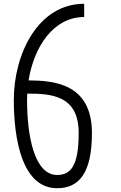

<svg xmlns="http://www.w3.org/2000/svg" viewBox="-20 -960 640 1015"><path d="M131 -535C160 -714 263 -870 425 -870V-940C180 -940 53 -673 53 -432C53 -226 96 35 282 35C398 35 466 -45 466 -257C466 -521 260 -534 131 -535ZM282 -35C162 -35 123 -240 123 -432L124 -465C248 -465 396 -458 396 -257C396 -83 354 -35 282 -35Z"/></svg>

Font: Abbots Morton Experiment
Style: Regular
Weight: 400
Designer: Nathan Sharfi
Version: Version 1.000;PS 001.000;hotconv 1.0.70;makeotf.lib2.5.58329